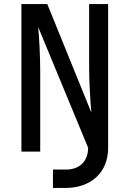

<svg xmlns="http://www.w3.org/2000/svg" viewBox="-20 -750 640 950"><path d="M242 180H304C431 180 515 102 515 -17V-730H421V-416C421 -344 427 -246 432 -193L214 -730H86V0H179V-397C179 -469 174 -565 169 -616L416 -19C416 48 374 89 306 89H242Z"/></svg>

Font: JetBrains Mono Medium
Style: Regular
Weight: 436
Monospace: yes
Designer: Philipp Nurullin, Konstantin Bulenkov
Foundry: JetBrains
Version: Version 2.305